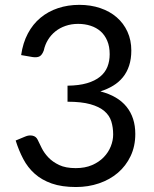

<svg xmlns="http://www.w3.org/2000/svg" viewBox="-20 -744 620 772"><path d="M65 -522.5Q72 -571.5 92 -609.2Q112 -647 142.8 -672.5Q173.5 -698 213.2 -711.2Q253 -724.5 299 -724.5Q344.5 -724.5 383 -711.5Q421.5 -698.5 449.2 -674.5Q477 -650.5 492.5 -616.5Q508 -582.5 508 -541Q508 -507 499.2 -480.2Q490.5 -453.5 474.2 -433.5Q458 -413.5 435 -399.5Q412 -385.5 383.5 -376.5Q453.5 -358.5 488.8 -314.8Q524 -271 524 -205.5Q524 -156 505.2 -116.5Q486.5 -77 454 -49.2Q421.5 -21.5 378.2 -6.8Q335 8 285.5 8Q228.5 8 188 -6.2Q147.5 -20.5 119.5 -45.5Q91.5 -70.5 73.5 -104.8Q55.5 -139 43 -179L81.5 -195Q96.5 -201.5 110.8 -198.5Q125 -195.5 131.5 -182Q138 -168 147.8 -148.5Q157.5 -129 174.5 -111Q191.5 -93 217.8 -80.5Q244 -68 284.5 -68Q322 -68 350.2 -80.2Q378.5 -92.5 397.2 -112Q416 -131.5 425.5 -155.5Q435 -179.5 435 -203Q435 -232 427.5 -256Q420 -280 399.5 -297.5Q379 -315 343.2 -325Q307.5 -335 251.5 -335V-399.5Q297.5 -400 329.8 -409.5Q362 -419 382.2 -435.5Q402.5 -452 411.8 -475Q421 -498 421 -526Q421 -557 411.2 -580Q401.5 -603 384.5 -618Q367.5 -633 344.2 -640.5Q321 -648 294 -648Q267 -648 243.8 -640Q220.5 -632 202.8 -617.8Q185 -603.5 173 -584Q161 -564.5 156 -541Q149.5 -523.5 139.8 -517.8Q130 -512 111.5 -514.5Z"/></svg>

Font: Lato 2
Style: Regular
Weight: 400
Designer: Lukasz Dziedzic with Adam Twardoch and Botio Nikoltchev
Foundry: tyPoland Lukasz Dziedzic
Version: Version 2.015; 2015-08-06; http://www.latofonts.com/